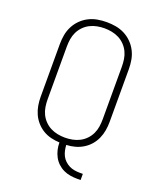

<svg xmlns="http://www.w3.org/2000/svg" viewBox="-164 -844 927 1114"><g transform="rotate(20 300.0 -286.5)"><path d="M450 170Q428 170 406 166.5Q384 163 364 153.5Q344 144 327.5 128.5Q311 113 300.5 93Q290 73 285 51.5Q280 30 280 7Q253 6 226.5 -0.5Q200 -7 177 -21Q154 -35 136 -55.5Q118 -76 107 -100.5Q96 -125 91.5 -151.5Q87 -178 87 -205V-530Q87 -559 92 -587Q97 -615 110 -640.5Q123 -666 143.5 -686.5Q164 -707 189.5 -720Q215 -733 243 -738Q271 -743 300 -743Q329 -743 357 -738Q385 -733 410.5 -720Q436 -707 456.5 -686.5Q477 -666 490 -640.5Q503 -615 508 -587Q513 -559 513 -530V-205Q513 -178 508.5 -151.5Q504 -125 493 -100.5Q482 -76 464.5 -56Q447 -36 424 -22Q401 -8 375 -1Q349 6 322 7Q323 24 326.5 40.5Q330 57 337.5 72Q345 87 357.5 99Q370 111 385 118.5Q400 126 416.5 129Q433 132 450 132H470V170ZM300 -30Q323 -30 346 -34.5Q369 -39 389.5 -49.5Q410 -60 426.5 -77Q443 -94 453 -115Q463 -136 466.5 -159Q470 -182 470 -205V-530Q470 -553 466.5 -576Q463 -599 453 -620Q443 -641 426.5 -658Q410 -675 389.5 -685.5Q369 -696 346 -700.5Q323 -705 300 -705Q277 -705 254 -700.5Q231 -696 210.5 -685.5Q190 -675 173.5 -658Q157 -641 147 -620Q137 -599 133.5 -576Q130 -553 130 -530V-205Q130 -182 133.5 -159Q137 -136 147 -115Q157 -94 173.5 -77Q190 -60 210.5 -49.5Q231 -39 254 -34.5Q277 -30 300 -30Z"/></g></svg>

Font: Iosevka Aile Extralight
Style: Regular
Weight: 200
Designer: Belleve Invis
Foundry: Belleve Invis
Version: Version 31.1.0; ttfautohint (v1.8.4)